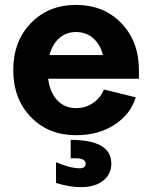

<svg xmlns="http://www.w3.org/2000/svg" viewBox="-20 -545 616 785"><path d="M34.2 -258.8Q34.2 -375.5 106 -450.2Q177.7 -524.9 291 -524.9Q404.3 -524.9 476.1 -450.2Q547.9 -375.5 547.9 -258.8V-223.1H176.8Q184.1 -166.5 214.4 -134.8Q244.6 -103 291 -103Q329.1 -103 359.9 -123.5Q390.6 -144 404.8 -179.2L535.2 -147Q513.7 -77.6 448 -34.9Q382.3 7.8 291 7.8Q177.7 7.8 106 -66.7Q34.2 -141.1 34.2 -258.8ZM291 -414.1Q251 -414.1 222.7 -389.4Q194.3 -364.7 182.1 -319.8H400.9Q390.1 -363.8 360.8 -388.9Q331.5 -414.1 291 -414.1ZM209 203.1V118.2Q267.1 143.1 307.1 143.1Q317.9 143.1 324 138.2Q330.1 133.3 330.1 125Q330.1 120.6 328.9 117.2Q327.6 113.8 325 111.6Q322.3 109.4 319.8 107.7Q317.4 106 312.5 104.7Q307.6 103.5 304.4 103Q301.3 102.5 295.4 102.3Q289.6 102.1 286.6 102.1Q283.7 102.1 277.3 102.1Q271 102.1 269 102.1V26.9Q435.1 26.9 435.1 124Q435.1 167.5 401.6 193.8Q368.2 220.2 310.1 220.2Q265.6 220.2 209 203.1Z"/></svg>

Font: LT Superior
Style: Bold
Weight: 400
Designer: Daniel Lyons
Foundry: LyonsType
Version: Version 1.000